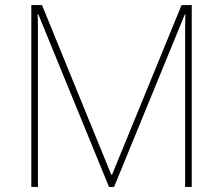

<svg xmlns="http://www.w3.org/2000/svg" viewBox="-20 -734 877 754"><path d="M408 0 130 -679H128Q129 -654 129 -636.5Q129 -619 129 -596V0H103V-714H145L417 -48H420L693 -714H733V0H707V-602Q707 -617 707 -635Q707 -653 708 -678H706L428 0Z"/></svg>

Font: Noto Sans Gujarati Thin
Style: Regular
Weight: 100
Designer: Jelle Bosma - Monotype Design Team, Universal Thirst
Foundry: Monotype Imaging Inc.
Version: Version 2.106; ttfautohint (v1.8.4.7-5d5b)